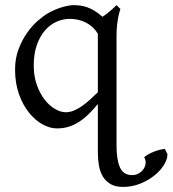

<svg xmlns="http://www.w3.org/2000/svg" viewBox="-20 -489 677 753"><path d="M237.8 -48.8Q254.4 -48.8 270.5 -55.7Q286.6 -62.5 302.2 -73.5Q317.9 -84.5 333.3 -98.6Q348.6 -112.8 363.8 -127.4V-356.4Q347.7 -384.3 318.4 -399.7Q289.1 -415 253.9 -415Q226.6 -415 201.2 -403.6Q175.8 -392.1 156 -369.1Q136.2 -346.2 124.3 -312Q112.3 -277.8 112.3 -231.9Q112.3 -190.4 124.3 -156.5Q136.2 -122.6 154.8 -98.6Q173.3 -74.7 195.6 -61.8Q217.8 -48.8 237.8 -48.8ZM363.8 -81.1Q345.2 -58.6 327.1 -41Q309.1 -23.4 289.8 -11Q270.5 1.5 249.3 8.1Q228 14.6 203.1 14.6Q175.8 14.6 147 -1.2Q118.2 -17.1 94 -46.9Q69.8 -76.7 54.4 -119.6Q39.1 -162.6 39.1 -216.8Q39.1 -259.8 52.7 -295.9Q66.4 -332 86.2 -360.1Q106 -388.2 128.4 -407.7Q150.9 -427.2 168 -437Q195.8 -452.6 223.1 -460.7Q250.5 -468.8 269 -468.8Q282.2 -468.8 295.4 -467Q308.6 -465.3 322.3 -460.4Q335.9 -455.6 350.6 -446.8Q365.2 -438 381.8 -423.3Q389.2 -427.7 397 -433.8Q404.8 -439.9 412.1 -446Q419.4 -452.1 426 -458.3Q432.6 -464.4 437 -468.8L452.1 -454.1Q447.8 -440.4 444.3 -424.3Q441.4 -410.2 439.2 -391.1Q437 -372.1 437 -350.1V81.1Q437 137.2 450.4 167.5Q463.9 197.8 499 197.8Q510.3 197.8 519.8 193.4Q529.3 189 536.4 181.9Q543.5 174.8 547.4 166Q551.3 157.2 551.3 147.9Q551.3 136.7 545.4 127.9Q549.8 123 560.3 116.9Q570.8 110.8 583.3 106Q595.7 101.1 607.9 98.1Q620.1 95.2 627 95.7L636.7 115.7Q636.7 135.7 622.8 158.2Q608.9 180.7 585 199.7Q561 218.8 529.5 231.4Q498 244.1 462.9 244.1Q433.1 244.1 414.1 233.2Q395 222.2 383.8 203.9Q372.6 185.5 368.2 161.4Q363.8 137.2 363.8 110.8Z"/></svg>

Font: Noto Serif Devanagari
Style: Regular
Weight: 400
Designer: Monotype Design Team
Foundry: Monotype Imaging Inc.
Version: Version 1.01